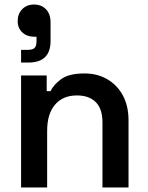

<svg xmlns="http://www.w3.org/2000/svg" viewBox="-20 -827 655 847"><path d="M73 0V-494H186V-425H203Q216 -453 250 -478Q284 -503 353 -503Q410 -503 454 -477Q498 -451 522.5 -405Q547 -359 547 -296V0H432V-287Q432 -347 402.5 -376.5Q373 -406 319 -406Q258 -406 223 -365.5Q188 -325 188 -250V0ZM73 -551V-607H102Q124 -607 132.5 -615.5Q141 -624 141 -645V-665H130Q99 -665 78.5 -684Q58 -703 58 -734Q58 -766 78 -786.5Q98 -807 130 -807Q163 -807 183 -786Q203 -765 203 -729V-646Q203 -551 105 -551Z"/></svg>

Font: Space Grotesk SemiBold
Style: Regular
Weight: 600
Designer: Florian Karsten
Foundry: Florian Karsten
Version: Version 2.000